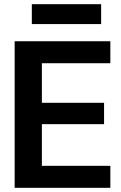

<svg xmlns="http://www.w3.org/2000/svg" viewBox="-20 -897 579 917"><path d="M50 0V-700H507V-595H180V-406H477V-304H180V-105H507V0ZM132 -782V-877H463V-782Z"/></svg>

Font: HostGroteskBold
Style: Bold
Weight: 700
Designer: Doukan Karapınar based on Poppins by Indian Type Foundry, Jonny Pinhorn
Foundry: Element Type
Version: Version 1.001; ttfautohint (v1.8.4.7-5d5b)